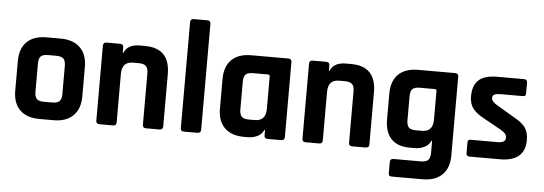

<svg xmlns="http://www.w3.org/2000/svg" viewBox="-53 -866 3384 1195"><g transform="rotate(5 1638.5 -268.5)"><path d="M299 0H210Q131 0 88 -42Q45 -84 45 -163V-347Q45 -426 88 -468Q131 -510 210 -510H299Q377 -510 420.5 -467.5Q464 -425 464 -347V-163Q464 -85 420.5 -42.5Q377 0 299 0ZM229 -109H280Q312 -109 325.5 -122Q339 -135 339 -167V-343Q339 -375 325.5 -388Q312 -401 280 -401H229Q197 -401 184 -388Q171 -375 171 -343V-167Q171 -135 184 -122Q197 -109 229 -109Z M670 0H585Q564 0 564 -21V-489Q564 -510 585 -510H670Q691 -510 691 -489V-456H695Q717 -510 793 -510H825Q982 -510 982 -347V-21Q982 0 960 0H876Q855 0 855 -21V-341Q855 -373 841.5 -386.5Q828 -400 796 -400H760Q691 -400 691 -324V-21Q691 0 670 0Z M1198 0H1113Q1092 0 1092 -21V-682Q1092 -703 1113 -703H1198Q1219 -703 1219 -682V-21Q1219 0 1198 0Z M1513 0H1489Q1410 0 1367 -42Q1324 -84 1324 -163V-347Q1324 -426 1367 -468Q1410 -510 1489 -510H1720Q1742 -510 1742 -489V-21Q1742 0 1720 0H1636Q1615 0 1615 -21V-54H1611Q1600 -27 1572 -13.5Q1544 0 1513 0ZM1615 -186V-389Q1615 -400 1603 -400H1509Q1477 -400 1464 -386.5Q1451 -373 1451 -341V-169Q1451 -137 1464 -123.5Q1477 -110 1509 -110H1546Q1615 -110 1615 -186Z M1958 0H1873Q1852 0 1852 -21V-489Q1852 -510 1873 -510H1958Q1979 -510 1979 -489V-456H1983Q2005 -510 2081 -510H2113Q2270 -510 2270 -347V-21Q2270 0 2248 0H2164Q2143 0 2143 -21V-341Q2143 -373 2129.5 -386.5Q2116 -400 2084 -400H2048Q1979 -400 1979 -324V-21Q1979 0 1958 0Z M2555 -23H2522Q2445 -23 2405.5 -65Q2366 -107 2366 -186V-347Q2366 -426 2409 -468Q2452 -510 2531 -510H2762Q2784 -510 2784 -489V4Q2784 82 2740.5 124Q2697 166 2619 166H2427Q2415 166 2410.5 161.5Q2406 157 2406 146V77Q2406 56 2427 56H2598Q2630 56 2643.5 42.5Q2657 29 2657 -2V-78H2653Q2642 -51 2614 -37Q2586 -23 2555 -23ZM2657 -209V-389Q2657 -400 2645 -400H2551Q2519 -400 2506 -386.5Q2493 -373 2493 -341V-192Q2493 -160 2506 -147Q2519 -134 2551 -134H2588Q2657 -134 2657 -209Z M3087 0H2897Q2877 0 2877 -21V-85Q2877 -96 2881 -100.5Q2885 -105 2897 -105H3064Q3113 -105 3113 -135V-140Q3113 -164 3072 -186L2973 -241Q2922 -267 2898 -297Q2874 -327 2874 -374Q2874 -444 2911 -477Q2948 -510 3027 -510H3194Q3214 -510 3214 -489V-424Q3214 -413 3210 -408.5Q3206 -404 3194 -404H3055Q3006 -404 3006 -379V-374Q3006 -352 3049 -329L3150 -269Q3202 -241 3223 -211.5Q3244 -182 3244 -134Q3244 0 3087 0Z"/></g></svg>

Font: Rajdhani
Style: Bold
Weight: 700
Designer: Satya Rajpurohit, Jyotish Sonowal
Foundry: Indian Type Foundry
Version: Version 1.201 February 1, 2022